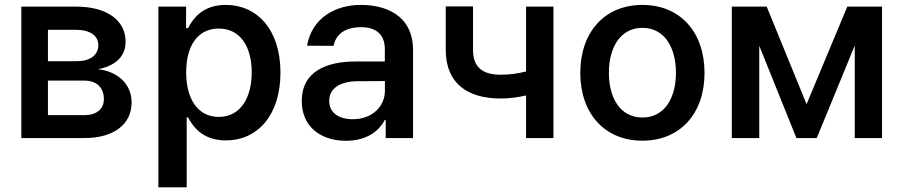

<svg xmlns="http://www.w3.org/2000/svg" viewBox="-20 -573 3748 797"><path d="M68.5 0H331.3C454.9 0 526.3 -58.9 526.3 -147.7C526.3 -226.2 465.6 -277.7 386.4 -285.5C456.3 -299 501.4 -336.6 501.4 -399.1C501.4 -490.1 422.2 -545.5 296.2 -545.5H68.5ZM179 -95.2V-238.3H331.3C381 -238.3 411.2 -209.2 411.2 -161.6C411.2 -120.4 381 -95.2 331.3 -95.2ZM179 -318.9V-449.2H296.2C353.3 -449.2 388.1 -425.1 388.1 -385.7C388.1 -344.1 354 -318.9 297.9 -318.9Z M637.4 204.5H755V-85.6H760.7C780.5 -47.9 821 9.9 917.6 9.9C1048.3 9.9 1144.2 -93.8 1144.2 -271.7C1144.2 -451.3 1046.2 -552.6 917.3 -552.6C818.2 -552.6 780.2 -492.9 760.7 -456.3H752.5V-545.5H637.4ZM752.8 -272.7C752.8 -382.5 800.4 -454.5 888.1 -454.5C978.7 -454.5 1024.9 -377.5 1024.9 -272.7C1024.9 -166.9 978 -87.7 888.1 -87.7C801.1 -87.7 752.8 -162.3 752.8 -272.7Z M1416.2 11.4C1504.3 11.4 1555 -31.6 1576.7 -74.6H1581V0H1694.6V-363.6C1694.6 -515.3 1573.5 -552.6 1478 -552.6C1371.4 -552.6 1274.5 -498.2 1254.6 -383.2L1364.7 -382.8C1374.3 -430.8 1412.3 -460.2 1479.4 -460.2C1543.3 -460.2 1577.4 -427.2 1577.4 -369.7V-317.8H1459.2C1335.6 -318.2 1232.6 -277 1232.6 -153.4C1232.6 -46.5 1312.1 11.4 1416.2 11.4ZM1346.6 -154.1C1346.6 -207 1392.8 -235.1 1462.7 -235.8L1577.8 -236.5V-196C1577.8 -133.5 1527.3 -78.1 1444.2 -78.1C1387.4 -78.1 1346.6 -104 1346.6 -154.1Z M2277.3 -545.5H2163.7V-276.3C2130 -267.8 2096.2 -262.8 2058.6 -262.8C1984.7 -262.8 1943.5 -292.6 1943.5 -366.1V-546.5H1830.3V-366.1C1830.3 -228.3 1918.7 -164.1 2058.6 -164.1C2095.5 -164.1 2131 -169 2163.7 -176.8V0H2277.3Z M2646.7 11C2803.3 11 2904.5 -101.6 2904.5 -270.2C2904.5 -440 2803.3 -552.6 2646.7 -552.6C2490.1 -552.6 2388.8 -440 2388.8 -270.2C2388.8 -101.6 2490.1 11 2646.7 11ZM2507.5 -270.6C2507.5 -372.9 2552.9 -457.4 2647 -457.4C2740.4 -457.4 2785.9 -372.9 2785.9 -270.6C2785.9 -168.7 2740.4 -85.2 2647 -85.2C2552.9 -85.2 2507.5 -168.7 2507.5 -270.6Z M3328.1 -140.6 3162.6 -545.5H3017.8V0H3131.7V-383.2L3285.9 0H3370.4L3528.1 -383.9V0H3641.3V-545.5H3497.2Z"/></svg>

Font: Magic Ui Pro Semi Bold
Style: Regular
Weight: 600
Designer: Stefan Endress, Andreas Faust
Version: Version 1.000;FEAKit 1.0